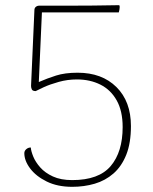

<svg xmlns="http://www.w3.org/2000/svg" viewBox="-20 -710 591 742"><path d="M259 12Q202 12 160.5 -8.5Q119 -29 96.5 -59Q74 -89 74 -118Q74 -127 81.5 -133.5Q89 -140 99 -140Q100 -126 108.5 -105Q117 -84 135.5 -63Q154 -42 184.5 -28Q215 -14 259 -14Q362 -14 408 -68.5Q454 -123 454 -219Q454 -281 431 -322Q408 -363 368 -383Q328 -403 277 -403Q241 -403 207 -393.5Q173 -384 149 -373Q125 -362 118 -358Q106 -358 103 -364.5Q100 -371 100 -378L113 -671Q113 -679 118.5 -683.5Q124 -688 131 -688Q183 -688 235 -688Q287 -688 339 -688.5Q391 -689 441 -690Q443 -686 442.5 -681.5Q442 -677 441.5 -672.5Q441 -668 439 -662Q365 -662 290.5 -662Q216 -662 142 -662L130 -393Q162 -407 196.5 -418Q231 -429 280 -429Q374 -429 430 -373.5Q486 -318 486 -223Q486 -157 468 -112Q450 -67 418.5 -39.5Q387 -12 346 0Q305 12 259 12Z"/></svg>

Font: Arima Thin
Style: Regular
Weight: 100
Designer: Joana Correia and Natanael Gama
Foundry: NDISCOVER
Version: Version 1.101;gftools[0.9.23]